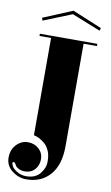

<svg xmlns="http://www.w3.org/2000/svg" viewBox="-114 -932 687 1192"><g transform="rotate(10 230.0 -336.0)"><path d="M64 -800 249 -877 435 -800 429 -783 249 -855 70 -783ZM141 205Q92 205 51 173Q10 141 10 90.5Q10 40 41 8Q72 -24 113 -24Q154 -24 182 2Q210 28 210 66.5Q210 105 186.5 131.5Q163 158 124 158Q102 158 86 150Q70 142 65 134L60 125Q54 113 48 113Q39 113 39 122Q39 124 45.5 138.5Q52 153 78 169.5Q104 186 137 186Q194 186 223.5 150.5Q253 115 253 74Q253 33 241.5 7Q230 -19 214 -34Q180 -63 152 -70L141 -73V-686H68V-700H430V-686H346V-40Q346 78 290.5 141.5Q235 205 141 205Z"/></g></svg>

Font: Elsie Black
Style: Regular
Weight: 900
Designer: Alejandro Inler
Foundry: Alejandro Inler
Version: 1.002